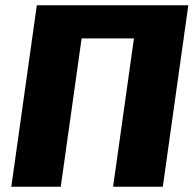

<svg xmlns="http://www.w3.org/2000/svg" viewBox="-20 -710 744 730"><path d="M696 -690 599 0H410L507 -690ZM308 -690 211 0H23L120 -690ZM519 -690 502 -564H282L300 -690Z"/></svg>

Font: Exo 2 ExtraBold
Style: Italic
Weight: 800
Italic angle: -8°
Designer: Natanael Gama
Foundry: Natanael Gama
Version: Version 2.010